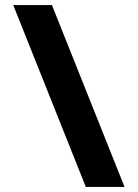

<svg xmlns="http://www.w3.org/2000/svg" viewBox="-20 -734 541 754"><path d="M32 -714H184L469 0H317Z"/></svg>

Font: Prompt SemiBold
Style: Regular
Weight: 600
Designer: Katatrad Team
Foundry: CadsonDemak
Version: Version 1.001